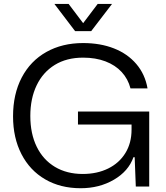

<svg xmlns="http://www.w3.org/2000/svg" viewBox="-20 -958 850 986"><path d="M47 -360.6Q47 -474.7 91.6 -559.9Q136.3 -645.1 217.9 -691Q299.6 -736.9 407 -736.9Q495.3 -736.9 565.3 -709.4Q635.3 -681.9 680.1 -629.3Q725 -576.7 737.6 -504.1H650.1Q637.6 -552.6 604.9 -588.1Q572.1 -623.6 521.7 -642.8Q471.3 -662 406.7 -662Q322 -662 261.2 -624.6Q200.4 -587.1 168.1 -519.6Q135.7 -452 135.7 -362.3Q135.7 -271.7 168.5 -204.6Q201.3 -137.4 262.1 -101Q323 -64.6 405 -64.6Q478.4 -64.6 535.4 -92.6Q592.3 -120.6 623.9 -172Q655.6 -223.4 655.6 -292.6V-341.3L679.7 -318.3H380.4V-385.1H746.3V0H677.4L671.6 -150.6H665.3Q639.9 -78.9 565 -35.1Q490.1 8.6 394.4 8.6Q290.3 8.6 211.9 -37.1Q133.4 -82.7 90.2 -166.5Q47 -250.3 47 -360.6ZM259.3 -937.9H332.3L407 -839L481.7 -937.9H555.4L448.3 -798.1H365.7Z"/></svg>

Font: Mona Sans VF XLt
Style: Regular
Weight: 200
Designer: Deni Anggara
Foundry: GitHub
Version: Version 2.000;Glyphs 3.2.3 (3260)